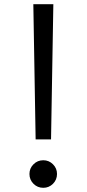

<svg xmlns="http://www.w3.org/2000/svg" viewBox="-20 -880 414 916"><path d="M150 -215H223.5L234.5 -860H139ZM186.5 16Q213.5 16 232.8 -3.2Q252 -22.5 252 -50Q252 -77 232.8 -96.2Q213.5 -115.5 186.5 -115.5Q159 -115.5 139.8 -96.2Q120.5 -77 120.5 -50Q120.5 -22.5 139.8 -3.2Q159 16 186.5 16Z"/></svg>

Font: Spartan Medium
Style: Regular
Weight: 500
Designer: Matt Bailey, Mirko Velimirovic
Foundry: Matt Bailey
Version: Version 1.003; ttfautohint (v1.8.3)